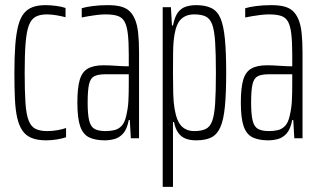

<svg xmlns="http://www.w3.org/2000/svg" viewBox="-20 -538 1240 747"><path d="M160 8Q126 8 103.5 -1Q81 -10 67.5 -29.5Q54 -49 47 -79.5Q40 -110 38 -153.5Q36 -197 36 -254Q36 -318 39.5 -363Q43 -408 51 -438.5Q59 -469 73 -486Q87 -503 107.5 -510.5Q128 -518 157 -518Q177 -518 199 -515Q221 -512 235 -507V-471Q220 -475 200 -478.5Q180 -482 162 -482Q135 -482 118 -472.5Q101 -463 92 -438.5Q83 -414 79.5 -369.5Q76 -325 76 -256Q76 -184 79 -138.5Q82 -93 91.5 -69Q101 -45 118.5 -36.5Q136 -28 164 -28Q183 -28 203.5 -31.5Q224 -35 237 -40V-4Q223 1 201.5 4.5Q180 8 160 8Z M388 8Q351 8 327 -3.5Q303 -15 292 -46.5Q281 -78 281 -139Q281 -195 290 -226.5Q299 -258 321.5 -271Q344 -284 383 -284Q393 -284 406 -283.5Q419 -283 432.5 -282Q446 -281 458.5 -280.5Q471 -280 481 -280V-326Q481 -374 477.5 -405Q474 -436 465 -453Q456 -470 438 -476Q420 -482 391 -482Q376 -482 358.5 -480Q341 -478 324.5 -475Q308 -472 298 -470V-506Q314 -511 341 -514.5Q368 -518 400 -518Q428 -518 448.5 -513Q469 -508 482.5 -496Q496 -484 505 -463Q514 -442 517.5 -410Q521 -378 521 -332V0H489L485 -71H481Q474 -35 459 -18.5Q444 -2 425 3Q406 8 388 8ZM391 -28Q408 -28 424 -31.5Q440 -35 452.5 -47.5Q465 -60 471 -87Q478 -116 479.5 -144.5Q481 -173 481 -209V-249H389Q362 -249 347 -241.5Q332 -234 326.5 -210.5Q321 -187 321 -139Q321 -95 326.5 -70.5Q332 -46 347 -37Q362 -28 391 -28Z M613 189V-510H645L649 -439H653Q660 -474 673 -490.5Q686 -507 704.5 -512.5Q723 -518 743 -518Q779 -518 802.5 -506.5Q826 -495 838 -466.5Q850 -438 855 -386.5Q860 -335 860 -255Q860 -175 855 -123.5Q850 -72 837.5 -43.5Q825 -15 802.5 -3.5Q780 8 743 8Q719 8 701.5 1Q684 -6 673 -22Q662 -38 657 -63H653V189ZM736 -28Q763 -28 780 -36Q797 -44 805.5 -67Q814 -90 817 -135Q820 -180 820 -255Q820 -330 817 -375Q814 -420 805.5 -443Q797 -466 780 -474Q763 -482 736 -482Q704 -482 685 -464Q666 -446 659 -404Q654 -374 653.5 -337Q653 -300 653 -253Q653 -209 654 -174Q655 -139 659 -116Q667 -67 686 -47.5Q705 -28 736 -28Z M1024 8Q987 8 963 -3.5Q939 -15 928 -46.5Q917 -78 917 -139Q917 -195 926 -226.5Q935 -258 957.5 -271Q980 -284 1019 -284Q1029 -284 1042 -283.5Q1055 -283 1068.5 -282Q1082 -281 1094.5 -280.5Q1107 -280 1117 -280V-326Q1117 -374 1113.5 -405Q1110 -436 1101 -453Q1092 -470 1074 -476Q1056 -482 1027 -482Q1012 -482 994.5 -480Q977 -478 960.5 -475Q944 -472 934 -470V-506Q950 -511 977 -514.5Q1004 -518 1036 -518Q1064 -518 1084.5 -513Q1105 -508 1118.5 -496Q1132 -484 1141 -463Q1150 -442 1153.5 -410Q1157 -378 1157 -332V0H1125L1121 -71H1117Q1110 -35 1095 -18.5Q1080 -2 1061 3Q1042 8 1024 8ZM1027 -28Q1044 -28 1060 -31.5Q1076 -35 1088.5 -47.5Q1101 -60 1107 -87Q1114 -116 1115.5 -144.5Q1117 -173 1117 -209V-249H1025Q998 -249 983 -241.5Q968 -234 962.5 -210.5Q957 -187 957 -139Q957 -95 962.5 -70.5Q968 -46 983 -37Q998 -28 1027 -28Z"/></svg>

Font: Saira UltraCondensed ExtraLight
Style: Regular
Weight: 250
Width: 1
Designer: Hector Gatti with collaboration of the Omnibus-Type team
Foundry: Omnibus-Type
Version: Version 1.101